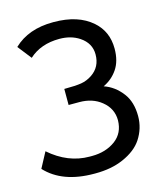

<svg xmlns="http://www.w3.org/2000/svg" viewBox="-129 -596 740 878"><g transform="rotate(-15 241.5 -157.0)"><path d="M18 -449 69 -384C106.3 -418 154.3 -435 213 -435C249.7 -435 281 -426.3 307 -409C339 -387.7 355 -359.3 355 -324C355 -284 339.3 -253.7 308 -233C292 -222.3 275 -215.5 257 -212.5C239 -209.5 212 -208 176 -208V-132H208H227C268.3 -132 303 -120.7 331 -98C361 -74 376 -43.3 376 -6C375.3 34 360.3 65 331 87C300.3 109.7 263 121 219 121H212H208C140 121 77 95.7 19 45L-20 118C32 174 108 202 208 202H214C264.7 202 309 193.7 347 177C388.3 159 418.7 135.3 438 106C459.3 73.3 470 37.7 470 -1C470 -45.7 459.3 -82 438 -110C414.7 -140.7 386.3 -161.7 353 -173C381 -186.3 403.3 -205.3 420 -230C437.3 -255.3 446 -287.7 446 -327C446 -381 427 -424.7 389 -458C345 -496.7 284.7 -516 208 -516H205C127 -516 64.7 -493.7 18 -449Z"/></g></svg>

Font: Rookery
Style: Regular
Weight: 400
Designer: Ryan Kimball / Julieta Ulanovsky
Foundry: Motorola Mobility LLC.
Version: Version 1.0